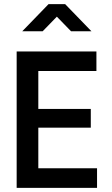

<svg xmlns="http://www.w3.org/2000/svg" viewBox="-20 -902 540 922"><path d="M87 -752 213 -882H293L419 -752H321L253 -822L185 -752ZM60 0V-655H443V-561H164V-379H416V-289H164V-94H446V0Z"/></svg>

Font: Lekton
Style: Bold
Weight: 700
Designer: Paolo Mazzetti, Luciano Perondi, Raffaele Flato, Elena Papassissa, Emilio Macchia, Michela Povoleri, Tobias Seemiller, R
Version: Version 34.000